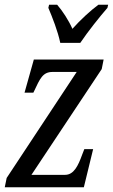

<svg xmlns="http://www.w3.org/2000/svg" viewBox="-20 -786 474 806"><path d="M233 -606H317C350 -655 398 -715 431 -753L434 -766H393C360 -742 316 -701 284 -665C268 -701 242 -741 220 -766H186L183 -753C199 -715 223 -655 233 -606ZM0 0H332L371 -160H334L325 -137C308 -90 290 -52 253 -52H112L407 -496L415 -536H122L83 -397H120L122 -401C148 -456 159 -484 201 -484H302L8 -39Z"/></svg>

Font: Noto Serif ExtraCondensed
Style: Italic
Weight: 400
Width: 2
Italic angle: -12°
Designer: Monotype Design Team
Foundry: Monotype Imaging Inc.
Version: Version 2.014